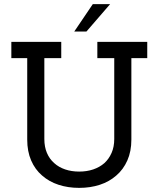

<svg xmlns="http://www.w3.org/2000/svg" viewBox="-20 -903 769 931"><path d="M544 -52Q578 -81 597.5 -125Q617 -169 617 -226V-621H694V-700H452V-621H534V-229Q534 -191 521 -161.5Q508 -132 486 -112Q463 -92 432 -81.5Q401 -71 364 -71Q327 -71 296 -81.5Q265 -92 243 -112Q220 -132 207.5 -161.5Q195 -191 195 -229V-621H277V-700H35V-621H112V-226Q112 -169 131 -125Q150 -81 184 -52Q218 -22 264 -7Q310 8 364 8Q418 8 464 -7Q510 -22 544 -52ZM399 -750Q428 -783 456.5 -816.5Q485 -850 514 -883H430Q407 -850 385 -816.5Q363 -783 340 -750Z"/></svg>

Font: Josefin Slab Thin
Style: Bold
Weight: 700
Version: Version 2.000